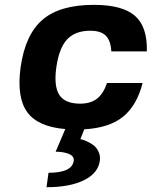

<svg xmlns="http://www.w3.org/2000/svg" viewBox="-20 -530 632 800"><path d="M252 7.8H252.9Q137.7 -1.5 93.3 -63Q48.8 -124.5 65.9 -250Q85.4 -386.7 157.7 -448.2Q230 -509.8 371.1 -509.8Q490.2 -509.8 542.5 -463.9Q594.7 -418 591.8 -315.9H443.8Q441.4 -360.8 420.9 -381.3Q400.4 -401.9 356 -401.9Q293 -401.9 259.5 -365.7Q226.1 -329.6 214.8 -250Q203.6 -170.4 227.3 -134.3Q251 -98.1 314 -98.1Q357.4 -98.1 384 -118.7Q410.6 -139.2 425.8 -184.1H574.2Q549.8 -89.4 492.2 -43.2Q434.6 2.9 331.1 8.8L314.9 49.8Q318.8 50.8 324.7 52.2Q330.6 53.7 345.7 60.8Q360.8 67.9 372.1 77.1Q383.3 86.4 391.1 103.3Q398.9 120.1 396 140.1Q388.7 191.9 329.8 220.9Q271 250 173.8 250L182.1 189.9Q280.3 189.9 287.1 140.1Q290 121.1 267.3 111.6Q244.6 102.1 211.9 102.1Z"/></svg>

Font: Fivo Sans Modern
Style: Italic
Weight: 700
Designer: Alexander Slobzheninov
Foundry: Alexander Slobzheninov
Version: 1.0